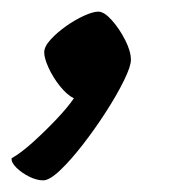

<svg xmlns="http://www.w3.org/2000/svg" viewBox="-78 -172 307 330"><path d="M-4 138Q-15 138 -28 131.5Q-41 125 -50 116Q-59 107 -58 100Q-42 91 -21.5 72.5Q-1 54 18.5 33.5Q38 13 49 -3Q37 -9 25 -24Q13 -39 5.5 -55.5Q-2 -72 -2 -82Q-2 -92 9 -104Q20 -116 35.5 -127Q51 -138 66.5 -145Q82 -152 91 -152Q101 -152 114 -137.5Q127 -123 137 -103.5Q147 -84 147 -69Q147 -58 135 -33.5Q123 -9 104 20.5Q85 50 64 77Q43 104 25 121Q7 138 -4 138Z"/></svg>

Font: Texturina 12pt SemiBold
Style: Italic
Weight: 600
Italic angle: -11°
Version: Version 1.002